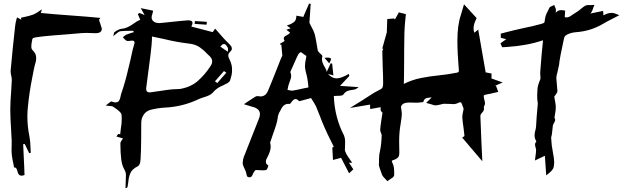

<svg xmlns="http://www.w3.org/2000/svg" viewBox="-20 -897 3400 1048"><path d="M97.7 62Q94.2 62 89.1 60.3Q84 58.6 80.3 51.5Q76.7 44.4 74.5 35.9Q72.3 27.3 69.1 22.2Q65.9 17.1 61 17.1L57.1 17.6L52.2 -7.3Q43 -47.9 43 -78.1Q43 -87.9 43.5 -97.2L43.9 -126.5L40.5 -190.9Q36.6 -245.1 36.1 -299.8Q36.6 -345.7 40.5 -392.1Q43 -425.3 44.4 -459Q44.4 -471.7 41.3 -483.9Q38.1 -496.1 38.1 -507.8V-511.2Q48.8 -632.3 62.5 -753.4Q64.9 -773.9 68.8 -787.6L72.8 -802.2Q90.3 -793.5 96.2 -789.6L94.7 -800.3Q104.5 -802.7 114.7 -804.7Q138.7 -809.6 161.6 -817.4Q177.2 -824.2 192.9 -835.4Q200.2 -840.8 208.5 -846.2L203.1 -826.2Q272.5 -819.3 365.2 -812.7Q458 -806.2 527.8 -799.3L520.5 -788.6L535.2 -743.2L535.6 -739.7Q535.6 -715.8 501.5 -715.8Q489.3 -715.8 476.6 -716.6Q463.9 -717.3 450.7 -717.3Q438 -717.3 424.8 -716.3Q390.1 -712.9 339.8 -709Q182.6 -697.8 162.6 -689.9Q156.2 -687 156.2 -681.2Q150.9 -657.7 150.9 -643.6Q150.9 -630.9 156.7 -624.5Q177.2 -605 177.2 -584.5V-573.2Q177.2 -563 170.4 -543Q167 -532.2 156.2 -474.1Q140.1 -394.5 132.3 -314.5Q129.4 -288.1 129.4 -261.2Q129.4 -207.5 140.6 -152.8Q146 -122.6 146.5 -91.8Q147 -77.1 147.9 -63Q142.1 -62 139.2 -61L115.2 -110.8L106.4 -109.9L112.3 15.6Q112.8 37.1 113.8 58.1Q104.5 62 97.7 62Z M796.9 -392.6Q802.2 -392.6 808.6 -394Q912.6 -410.2 934.6 -410.2H940.9Q952.1 -410.2 963.4 -411.6Q1022.5 -421.9 1060.8 -456.1Q1099.1 -490.2 1128.4 -535.2Q1138.2 -549.3 1138.2 -562Q1138.2 -576.7 1125 -589.8L1115.2 -599.1Q1095.2 -621.1 1071.3 -638.2Q1047.4 -655.3 1010.7 -659.2Q943.8 -667 874.5 -684.1L809.6 -697.8L809.1 -677.2Q809.1 -645 778.3 -418.9L777.8 -412.1Q777.8 -392.6 796.9 -392.6ZM1224.1 -614.3 1224.6 -631.3Q1224.1 -636.7 1219.7 -642.6Q1211.4 -656.7 1202.6 -656.7Q1201.2 -656.7 1197 -655.8Q1192.9 -654.8 1182.6 -642.6ZM1166 -443.8 1215.3 -500 1202.6 -509.3 1153.3 -453.1ZM1107.4 -762.2 1042.5 -766.6 1043.9 -782.2 1108.9 -777.8ZM665 130.9Q665.5 123.5 665.5 115.7Q666.5 72.8 667 69.1Q667.5 65.4 667.5 61Q667.5 51.8 665.5 43.5Q661.1 31.7 655.3 21Q637.2 -10.3 637.2 -113.3Q637.2 -122.1 644.5 -131.3Q647.9 -135.7 651.4 -141.6L615.2 -151.9L625 -165.5Q633.3 -164.6 636.2 -164.6L639.6 -195.3Q644.5 -221.7 644.5 -247.6Q644.5 -258.8 643.6 -270Q641.6 -279.8 631.1 -289.3Q620.6 -298.8 608.4 -307.1Q603 -310.5 598.6 -314Q591.8 -318.4 576.7 -318.8Q568.4 -319.3 557.1 -320.8Q565.4 -327.1 572.3 -333Q584.5 -343.3 588.9 -343.3Q601.6 -337.9 610.4 -337.9Q615.2 -337.9 622.1 -340.6Q628.9 -343.3 633.1 -353.5Q637.2 -363.8 638.7 -374L641.1 -383.8Q664.6 -451.7 680.2 -521.5Q685.1 -542.5 690.4 -563Q694.8 -580.6 698.2 -598.1Q703.6 -626 711.9 -652.8Q714.4 -659.7 714.4 -664.6Q714.4 -675.3 701.7 -675.3Q693.4 -675.3 689 -673.8L676.8 -673.3Q668 -673.3 656.2 -687.5L650.4 -693.8L656.7 -698.7Q663.1 -705.1 670.9 -708.5Q684.6 -713.9 699.2 -718.3L711.4 -721.7Q710.4 -722.7 709.2 -724.6Q708 -726.6 706.5 -729Q655.8 -729 636.7 -726.6Q625.5 -723.6 613.3 -711.9Q606.4 -706.1 598.1 -699.7L600.6 -709.5Q601.6 -720.7 606.9 -723.1Q628.4 -738.3 643.1 -739.7Q673.3 -741.7 710 -768.6Q727.5 -782.2 745.6 -789.1L741.2 -798.8L732.4 -820.3L741.7 -826.2Q752.4 -821.3 769.5 -814.5L748.5 -852.5Q749 -852.1 815.4 -838.9Q814.5 -835.4 814.5 -832.5Q813.5 -826.7 812 -821.8Q807.6 -811 807.6 -802.2Q807.6 -791 814.9 -783.2Q826.2 -771 849.1 -771L857.4 -771.5Q996.1 -786.1 1005.9 -786.1Q1030.8 -786.1 1030.8 -772Q1030.8 -764.2 1024.4 -752L1141.1 -721.7L1154.3 -740.7L1177.2 -714.8Q1203.1 -683.6 1231.9 -656.2Q1245.6 -643.1 1245.6 -631.8Q1245.6 -623.5 1237.8 -616.2Q1226.1 -605 1226.1 -595.2Q1226.1 -583.5 1232.9 -572.3Q1246.6 -545.4 1246.6 -518.1Q1246.6 -517.1 1246.1 -502.4Q1245.6 -487.8 1236.3 -459.5Q1234.9 -455.1 1231.4 -451.2Q1224.1 -442.9 1196.8 -430.7Q1166.5 -418.5 1147.9 -398.4Q1136.2 -383.8 1121.6 -377Q1106.9 -370.1 1091.3 -365.7Q1075.7 -361.3 1061.5 -354.5Q975.6 -314 878.4 -309.6Q838.9 -307.1 801.3 -297.4Q777.3 -290.5 764.2 -270.8Q751 -251 751 -226.6Q751 -30.3 744.6 -7.8Q740.2 5.9 731.9 10.7Q700.7 25.9 691.4 48.6Q682.1 71.3 680.2 97.2Q678.7 109.9 676.3 122.1Q676.3 127.4 665 130.9Z M1576.7 -402.3Q1603.5 -406.7 1634.8 -414.1L1663.6 -419.9Q1659.7 -467.8 1651.4 -496.1Q1646 -514.2 1644.5 -532.7Q1644.5 -554.2 1649.4 -574.2L1652.3 -591.3L1622.1 -612.8Q1618.7 -610.4 1612.8 -606.4Q1606.9 -602.5 1577.1 -532.2L1567.9 -512.2Q1564.9 -506.3 1564.9 -503.9Q1564.9 -502.4 1565.4 -501.5Q1569.3 -492.2 1569.3 -482.9Q1569.3 -470.2 1561 -450.2Q1557.1 -440.4 1554.2 -430.2Q1552.7 -421.9 1550.8 -414.1L1549.3 -406.2Q1553.7 -405.8 1557.6 -404.8Q1565.4 -402.3 1572.8 -402.3ZM1776.9 -551.3 1751 -581.5Q1760.7 -582.5 1768.1 -582.5Q1786.6 -582.5 1786.6 -574.7Q1786.6 -567.4 1776.9 -551.3ZM1341.3 70.8Q1337.9 70.8 1332.5 68.6Q1327.1 66.4 1325 52.5Q1322.8 38.6 1315.2 24.7Q1307.6 10.7 1304.7 -3.4Q1304.7 -28.8 1316.4 -54.7L1316.9 -55.7Q1343.8 -125 1371.6 -194.3Q1382.3 -220.7 1392.6 -247.6Q1398.9 -262.2 1398.9 -273.9Q1398.9 -304.7 1356 -314.5Q1334.5 -320.3 1311.5 -328.1L1329.1 -340.3Q1351.1 -355 1371.1 -367.7Q1378.9 -372.6 1385.7 -372.6L1389.2 -372.1Q1396 -370.6 1401.9 -370.6Q1429.7 -370.6 1442.9 -401.4Q1470.2 -466.8 1495.6 -532.2Q1517.6 -588.4 1519.3 -590.1Q1521 -591.8 1521 -594.2Q1519 -619.6 1516.6 -642.1L1515.6 -653.8L1516.6 -654.8Q1516.1 -654.8 1515.1 -653.6Q1514.2 -652.3 1512.7 -651.4L1507.8 -657.7L1533.7 -673.3Q1528.8 -681.6 1528.8 -687.5Q1528.8 -697.3 1545.4 -704.6Q1560.1 -712.4 1563 -719.2Q1559.1 -722.2 1554.2 -726.1Q1549.3 -730 1543 -734.4L1557.6 -739.7L1566.4 -742.7Q1564.5 -744.6 1545.4 -757.3Q1548.3 -758.8 1551.8 -759.8Q1570.3 -765.6 1584 -775.9Q1597.7 -786.1 1597.7 -811.5L1635.7 -804.7L1642.1 -820.3Q1654.3 -847.7 1667 -877.4Q1672.9 -876 1675.8 -876L1668.9 -772.5L1679.2 -752Q1691.4 -731.4 1697.8 -710.9Q1704.1 -685.1 1708 -658.7Q1710.9 -639.2 1714.8 -620.1Q1715.8 -616.7 1724.1 -608.4Q1725.6 -607.4 1733.4 -599.6Q1739.7 -593.3 1739.7 -590.8V-589.8Q1737.3 -581.1 1737.3 -573.2Q1737.3 -555.7 1752.9 -530.3Q1762.7 -514.2 1762.7 -507.3L1763.2 -503.9L1784.2 -549.8L1785.2 -552.2L1793 -549.3L1799.8 -485.4L1770.5 -493.2Q1792.5 -469.2 1816.4 -469.2Q1842.8 -469.2 1883.8 -493.7L1886.7 -482.4L1835.9 -428.2L1938 -421.4L1927.2 -414.1Q1919.4 -407.7 1904.8 -406.5Q1890.1 -405.3 1877.2 -400.6Q1864.3 -396 1854 -380.4Q1849.1 -374 1826.2 -374H1820.8Q1810.5 -374 1802.2 -373Q1806.2 -256.8 1857.9 -157.2Q1863.8 -142.6 1863.8 -125.5L1863.3 -97.2L1862.8 -85.9L1862.3 -80.1Q1862.3 -64.5 1891.1 -24.9Q1897 -17.1 1902.3 -8.8H1884.8L1908.7 27.3Q1907.7 27.8 1885.3 48.8L1841.8 -35.6L1797.4 -23.9Q1796.9 -39.6 1795.9 -54.7L1793.9 -91.8L1800.8 -94.7V-98.1L1784.2 -131.8Q1749 -201.7 1726.1 -263.7Q1715.8 -290 1705.1 -315.9Q1699.7 -328.1 1677.7 -361.8L1620.1 -346.2Q1616.2 -344.7 1613.8 -344.7Q1612.8 -344.7 1612.3 -345.2Q1601.6 -356.4 1593.3 -356.4Q1582.5 -356.4 1570.3 -338.9Q1568.8 -336.4 1566.9 -334.5Q1563.5 -329.6 1560.5 -329.6L1553.2 -330.1Q1525.9 -330.1 1510.7 -293.9Q1507.3 -287.1 1503.4 -281.2Q1496.6 -267.1 1495.1 -249.5Q1493.7 -229 1466.8 -155.3Q1454.6 -121.1 1454.6 -119.1V-117.2Q1457.5 -106 1457.5 -95.7Q1457.5 -71.8 1438 -36.1Q1431.2 -24.9 1431.2 -15.1Q1431.2 -11.7 1432.6 -6.1Q1434.1 -0.5 1443.8 5.4L1444.3 6.8Q1444.3 14.2 1437 27.3Q1434.1 32.7 1414.1 32.7Q1404.3 32.7 1393.6 31.7L1375.5 30.8V30.3L1372.6 33.7Q1367.7 38.6 1364.7 44.4Q1362.3 48.3 1360.1 53.5Q1357.9 58.6 1355.5 63Q1350.6 70.8 1341.3 70.8Z M2094.2 91.8 2082 78.6Q2070.8 67.4 2066.4 59.6Q2047.9 12.2 2047.9 0L2048.3 -5.9H2048.8V-30.3Q2048.8 -50.8 2054.2 -73.7Q2062 -109.4 2063.5 -161.1L2060.5 -168.9Q2055.2 -180.2 2055.2 -188.5Q2055.2 -197.8 2062 -244.6Q2065.4 -263.2 2067.9 -281.7Q2057.6 -290.5 2057.1 -299.8Q2057.1 -306.2 2058.1 -312L2000.5 -301.8L2000 -326.2L1890.1 -307.6Q1979 -362.3 1992.7 -372.1Q2023.4 -393.1 2053.7 -407.7Q2065.4 -413.1 2068.4 -421.1Q2071.3 -429.2 2071.3 -442.4Q2071.3 -480 2068.8 -537.6Q2067.4 -575.7 2066.9 -614.7Q2066.9 -624 2072.8 -630.4L2066.4 -631.8L2091.3 -720.7L2093.8 -793L2130.4 -796.4L2135.7 -791L2157.2 -829.6L2195.3 -819.8Q2193.8 -799.3 2191.4 -778.8Q2186 -731.9 2186 -616.2V-582Q2186 -505.4 2185.1 -475.1Q2184.1 -457 2184.1 -439.5V-439Q2230 -461.9 2278.8 -471.4Q2327.6 -481 2376.7 -485.8Q2425.8 -490.7 2474.6 -500.5Q2484.9 -502.4 2484.9 -511.7L2484.4 -516.1Q2476.6 -606.9 2476.6 -675.8Q2476.6 -760.3 2495.6 -815.4Q2501 -832 2512.7 -873.5L2581.5 -798.3L2577.6 -789.1Q2564.9 -764.2 2564.9 -741.7Q2564.9 -729.5 2568.8 -718.3L2590.3 -735.4L2630.9 -502L2663.1 -495.6L2662.6 -468.8L2723.6 -446.8L2681.2 -428.2H2687.5L2699.7 -395.5L2680.7 -391.1Q2660.2 -385.7 2653.8 -384.8Q2635.3 -381.8 2627.7 -379.4Q2620.1 -377 2620.1 -374Q2620.1 -364.7 2626 -343.3Q2627 -339.4 2627.4 -333.5Q2627.4 -327.6 2624 -320.3L2620.6 -313Q2622.1 -308.6 2622.1 -304.2Q2622.1 -300.8 2620.6 -295.9Q2619.1 -291 2615 -286.1Q2610.8 -281.2 2608.2 -278.3Q2605.5 -275.4 2603.8 -271.5Q2602.1 -267.6 2602.1 -264.6Q2604.5 -190.4 2607.9 -116.7Q2609.4 -96.7 2612.8 -16.6L2502.9 -146L2514.6 -153.8L2515.1 -156.2Q2513.2 -176.8 2510.3 -197.8Q2505.9 -225.6 2503.4 -254.9Q2503.4 -271 2507.3 -286.1Q2509.8 -295.4 2510.3 -304.2Q2510.3 -306.2 2508.1 -310.8Q2505.9 -315.4 2503.9 -320.8Q2503.4 -323.7 2502 -328.1Q2497.1 -338.9 2492.7 -338.9Q2486.3 -338.9 2476.1 -333Q2465.3 -328.6 2455.1 -328.6Q2448.2 -328.6 2441.4 -329.6Q2426.8 -330.6 2400.9 -330.6Q2367.7 -321.8 2357.9 -321.8Q2346.7 -321.8 2338.9 -326.2L2306.2 -335.4Q2327.6 -355.5 2329.8 -358.6Q2332 -361.8 2335.9 -365.7L2326.2 -364.3Q2311.5 -363.3 2304.4 -360.1Q2297.4 -356.9 2293.5 -348.6L2290 -339.8Q2265.1 -336.4 2253.9 -336.4Q2243.2 -336.4 2233.4 -336.9Q2223.6 -337.4 2214.8 -337.4Q2196.8 -337.4 2185.8 -333Q2174.8 -328.6 2168.5 -314.9Q2173.3 -284.7 2173.3 -275.9Q2173.3 -260.7 2167 -221.7Q2158.7 -177.7 2158.7 -124L2159.7 -63.5Q2159.7 -58.6 2158.7 -50.8Q2154.8 -30.8 2126 -22.9Q2118.7 -21 2118.7 -17.6Q2118.7 -14.2 2122.1 -7.8Q2128.4 4.9 2130.1 18.6Q2131.8 32.2 2131.8 56.2Q2131.8 69.8 2113.3 78.6L2111.3 80.1Z M2961.4 60.1 2954.1 -46.9 2899.9 -21Q2902.8 -48.8 2904.3 -56.2Q2906.2 -70.3 2906.2 -81.1Q2905.8 -85.4 2903.8 -90.8Q2900.4 -100.6 2900.4 -107.9Q2900.4 -116.7 2907.7 -125.5Q2897.9 -141.1 2897.9 -156.7Q2897.9 -171.9 2902.3 -186Q2905.8 -198.2 2906.2 -209.5Q2907.7 -248 2915.5 -331.1Q2915.5 -335.4 2914.6 -340.3V-340.8Q2912.1 -349.6 2912.1 -377.4Q2912.1 -390.1 2913.8 -411.4Q2915.5 -432.6 2928.7 -462.9Q2930.2 -467.3 2930.2 -473.6Q2930.2 -478.5 2929.4 -484.6Q2928.7 -490.7 2928.7 -497.1V-503.4Q2939 -635.7 2941.9 -654.8L2943.8 -677.2Q2858.4 -647.9 2748 -640.6L2720.7 -639.2L2711.9 -660.6L2743.2 -683.1L2713.4 -690.9V-713.4L2743.2 -721.2Q2778.8 -731 2839.4 -744.1Q2885.3 -752.9 2930.7 -765.6Q2944.8 -769 2949.2 -772.5Q2953.6 -775.9 2953.6 -785.6Q2956.1 -812.5 2970.2 -836.9Q2974.1 -845.2 2978 -853Q2981.9 -860.8 2991.7 -863.3L3004.9 -870.1L3010.7 -856.4Q3014.6 -848.6 3014.6 -841.8L3013.2 -826.7Q3023.4 -841.8 3044.4 -841.8Q3051.3 -841.8 3064.9 -838.9L3062.5 -803.2Q3067.4 -801.8 3071.8 -801.8Q3086.4 -801.8 3106 -817.4Q3114.3 -823.2 3123.5 -828.6Q3136.2 -835.9 3148.2 -846.4Q3160.2 -856.9 3173.3 -865.2Q3180.7 -869.6 3193.8 -869.6L3199.2 -869.1Q3208.5 -869.1 3224.6 -870.1L3218.3 -855L3215.8 -847.2Q3212.9 -836.9 3205.6 -826.7L3202.6 -823.2L3272 -837.4L3273.9 -813Q3297.4 -826.7 3317.9 -826.7Q3329.1 -826.7 3339.8 -822.3L3360.4 -814L3319.8 -793Q3296.9 -781.7 3274.4 -768.6Q3205.1 -726.6 3122.6 -721.2Q3087.9 -718.3 3065.4 -701.7Q3061.5 -698.2 3059.1 -689.5L3052.7 -659.2Q3037.6 -588.9 3035.2 -570.3Q3033.2 -560.5 3033.2 -559.1V-556.2Q3033.2 -547.4 3026.9 -522L3022.5 -501.5Q3016.6 -483.9 3016.6 -471.2Q3017.6 -453.6 3019.5 -436.3Q3021.5 -418.9 3022.5 -401.4Q3022.5 -395.5 3020 -390.9Q3017.6 -386.2 3015.1 -383.1Q3012.7 -379.9 3011.7 -377.9Q3009.3 -374.5 3006.8 -372.1L3005.4 -370.1Q3006.3 -359.9 3008.8 -349.6Q3012.7 -332.5 3013.7 -314Q3013.7 -293.9 3009.3 -272L3006.3 -254.9Q3010.3 -249.5 3010.3 -243.7Q3010.3 -234.9 3002.9 -224.1Q2999 -217.3 2997.6 -211.4Q2996.6 -207.5 2994.1 -179.2Q2993.2 -162.1 2988.3 -146.5L2989.3 -133.3Q2990.2 -105.5 2997.1 -70.3Q3004.9 -31.2 3004.9 -12.7Q3004.9 -2.9 3002.7 12.7Q3000.5 28.3 2976.6 48.3Z"/></svg>

Font: Unutterable
Style: Regular
Weight: 400
Designer: GGBotNet
Foundry: f0n7.com
Version: 1.00